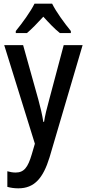

<svg xmlns="http://www.w3.org/2000/svg" viewBox="-20 -786 473 1046"><path d="M264 -766H168C147 -723 102 -661 66 -617V-606H127C153 -628 184 -660 216 -695C247 -661 277 -629 306 -606H366V-617C331 -660 286 -721 264 -766ZM3 -540 170 -3 153 55C132 126 111 154 65 154C50 154 33 151 20 147V232C38 237 57 240 80 240C167 240 215 185 250 71L430 -540H327L248 -243C235 -197 225 -155 220 -122H216C210 -161 200 -203 189 -243L106 -540Z"/></svg>

Font: Noto Sans Khmer UI Condensed Medium
Style: Regular
Weight: 500
Width: 3
Designer: Danh Hong and the Monotype Design Team
Foundry: Monotype Imaging Inc.
Version: Version 2.002